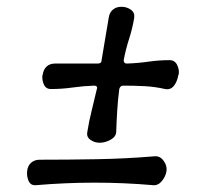

<svg xmlns="http://www.w3.org/2000/svg" viewBox="-20 -620 640 565"><path d="M300 -568Q302 -583 312 -591.5Q322 -600 337 -600H338Q353 -600 365 -591.5Q377 -583 375 -568Q370 -537 360 -506Q350 -475 344 -443Q344 -433 353 -433Q385 -434 416.5 -438.5Q448 -443 479 -443Q494 -443 501 -429.5Q508 -416 506 -401L505 -400Q501 -378 491 -366.5Q481 -355 466 -358Q435 -365 404.5 -366.5Q374 -368 342 -368Q334 -368 331 -358Q327 -327 325 -295.5Q323 -264 322 -232Q321 -217 305 -208.5Q289 -200 274 -200H273Q258 -200 246 -208.5Q234 -217 237 -232Q242 -264 250 -295.5Q258 -327 265 -358Q267 -363 264.5 -365.5Q262 -368 257 -368Q226 -367 194 -362.5Q162 -358 130 -358Q115 -358 109 -371.5Q103 -385 105 -400L106 -401Q108 -416 117.5 -424.5Q127 -433 142 -433Q174 -433 205.5 -433Q237 -433 268 -433Q279 -433 279 -443Q284 -475 289.5 -506Q295 -537 300 -568ZM470 -117Q468 -102 457 -88Q446 -74 431 -75Q260 -90 85 -75Q70 -74 64 -88Q58 -102 60 -117V-118Q62 -133 72 -141.5Q82 -150 97 -150Q181 -150 265 -151.5Q349 -153 434 -160Q450 -162 461 -147.5Q472 -133 470 -118Z"/></svg>

Font: Winky Sans
Style: Italic
Weight: 400
Italic angle: -8.97852°
Designer: Simon Atzbach
Foundry: typofactur
Version: Version 1.205